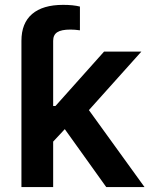

<svg xmlns="http://www.w3.org/2000/svg" viewBox="-20 -754 609 774"><path d="M66.4 0V-589.4Q66.4 -660.6 109.4 -697.5Q152.3 -734.4 234.4 -734.4Q275.4 -734.4 302.2 -727.5V-631.8Q281.2 -634.8 263.7 -634.8Q227.1 -634.8 210.7 -624Q194.3 -613.3 194.3 -589.4V-326.7H203.6L399.4 -545.9H549.8L338.4 -310.1L562.5 0H408.2L241.2 -233.4L194.3 -183.1V0Z"/></svg>

Font: Inter Semi Bold
Style: Regular
Weight: 600
Designer: Rasmus Andersson
Foundry: rsms
Version: Version 4.000;git-e0f93cc